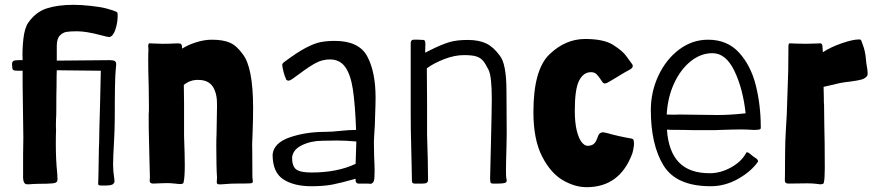

<svg xmlns="http://www.w3.org/2000/svg" viewBox="-20 -763 3638 798"><path d="M463 -496 461 -473Q457 -439 457 -271Q457 -246 456 -221.5Q455 -197 454 -177Q450 -105 450 -80Q450 -52 455 -20Q456 -15 456 -9Q456 -2 447 4Q438 8 421.5 8Q405 8 401 8Q393 8 390.5 6.5Q388 5 388 0L389 -27Q389 -53 390 -85Q391 -117 391 -145L392 -170Q392 -202 396 -334L399 -469L216 -471Q215 -454 215 -403Q214 -381 214 -303Q214 -281 213 -271Q213 -263 212.5 -251Q212 -239 213 -223Q212 -202 212 -164Q212 -98 218 -41Q219 -31 219 -18Q219 -10 214.5 -6Q210 -2 199 -1Q182 1 138 1Q127 2 113 2Q110 3 92 3Q74 3 76 -38V-121L77 -191Q77 -231 74 -414V-439V-469H54Q40 -469 35.5 -472Q31 -475 31 -483L30 -496Q30 -506 35.5 -509.5Q41 -513 57 -513H74Q72 -554 77 -600Q82 -646 97 -668Q128 -713 174 -728Q220 -743 287 -743Q316 -743 358 -738.5Q400 -734 425 -727Q433 -725 450 -719.5Q467 -714 468 -710Q469 -707 469 -696Q469 -670 460 -641.5Q451 -613 435 -609Q428 -609 402 -616Q339 -633 300 -633Q272 -633 256.5 -630.5Q241 -628 228.5 -615Q216 -602 216 -572V-511L436 -513Q452 -513 457.5 -509Q463 -505 463 -496Z M881 -5V-8L882 -25Q879 -67 879 -157Q879 -188 880 -205L881 -263L882 -323Q882 -350 880 -360Q874 -396 855.5 -413.5Q837 -431 803 -431Q769 -431 744 -410Q744 -363 745 -333V-198Q748 -117 748 -78Q748 -25 743 -5Q743 2 727 2Q723 2 706.5 0Q690 -2 673 -2Q654 -2 639.5 -1Q625 0 617 0Q602 0 602 -12Q602 -13 602.5 -16.5Q603 -20 603 -28L601 -105Q597 -261 598 -287Q599 -294 599 -321L598 -404Q596 -474 596 -509Q596 -543 597 -557L596 -571Q596 -582 601 -583Q608 -583 622.5 -582Q637 -581 656 -581Q684 -581 697 -582Q705 -582 713.5 -582.5Q722 -583 728 -582Q731 -582 733.5 -578.5Q736 -575 736 -573L737 -561Q762 -577 796 -587.5Q830 -598 860 -598Q906 -598 934.5 -586Q963 -574 988 -539Q1032 -485 1032 -313Q1032 -273 1030 -215L1028 -163Q1028 -156 1028.5 -126Q1029 -96 1029 -26Q1029 -22 1030 -18Q1031 -14 1031 -9Q1031 -2 1021 -1Q1008 0 955 0Q941 0 917 2Q895 4 888 3Q881 2 881 -5Z M1113 -121Q1118 -169 1184 -192Q1250 -215 1332 -215Q1358 -215 1394 -219Q1430 -223 1460 -223Q1456 -331 1446.5 -392.5Q1437 -454 1414.5 -485Q1392 -516 1351 -516Q1321 -516 1294 -502Q1267 -488 1227 -458Q1194 -434 1194 -434Q1193 -434 1187.5 -430.5Q1182 -427 1177 -428Q1168 -430 1168 -437Q1164 -443 1158.5 -464Q1153 -485 1153 -494Q1153 -500 1165 -508Q1216 -546 1251.5 -564.5Q1287 -583 1312.5 -588Q1338 -593 1372 -593Q1472 -593 1506.5 -528.5Q1541 -464 1541 -357Q1541 -329 1539 -281Q1539 -252 1535 -196L1534 -172L1535 -113Q1537 -73 1537 -52L1536 -22Q1534 1 1518 1L1510 0H1469Q1465 0 1461.5 -3.5Q1458 -7 1458 -12V-20Q1398 -3 1362 4Q1326 11 1274 11Q1201 11 1157 -18Q1113 -47 1113 -121ZM1458 -82 1461 -175Q1414 -179 1380 -179L1321 -178Q1273 -178 1235 -159.5Q1197 -141 1194 -108Q1194 -72 1211 -59Q1228 -46 1275 -46Q1382 -46 1458 -82Z M1692 -13 1691 -69Q1686 -264 1687 -294V-584Q1687 -598 1700 -598H1718L1740 -597Q1748 -597 1748 -580L1747 -544L1777 -559Q1816 -578 1846.5 -587.5Q1877 -597 1924 -597Q1970 -597 2000.5 -582.5Q2031 -568 2057 -532Q2085 -498 2085 -384L2086 -210L2085 -150Q2083 -86 2083 -56Q2083 -30 2084 -25Q2086 -15 2086 -14Q2086 -8 2083.5 -5.5Q2081 -3 2075 -2Q2067 0 2049.5 0Q2032 0 2028 0Q2021 0 2019 -4Q2017 -8 2017 -23L2021 -189L2023 -282L2024 -352Q2024 -444 2011 -472Q1998 -498 1987.5 -510.5Q1977 -523 1959.5 -528.5Q1942 -534 1909 -534Q1869 -534 1825.5 -517Q1782 -500 1754 -479Q1754 -400 1755 -341V-203Q1757 -153 1758 -97Q1759 -41 1759 -16Q1759 -8 1754.5 -4Q1750 0 1737 0H1703Q1697 0 1694.5 -3Q1692 -6 1692 -13Z M2197 -297Q2197 -473 2263.5 -537Q2330 -601 2412 -601Q2490 -601 2529 -576Q2568 -551 2582.5 -530.5Q2597 -510 2601 -505Q2610 -495 2610 -489Q2610 -484 2606 -480Q2602 -476 2598 -474Q2594 -472 2591 -470Q2584 -467 2545 -443Q2507 -420 2502 -418L2494 -416Q2488 -416 2483.5 -422.5Q2479 -429 2477 -432Q2468 -446 2459.5 -454.5Q2451 -463 2436 -463Q2405 -463 2387 -428Q2369 -393 2369 -304Q2369 -252 2377.5 -219Q2386 -186 2398 -171.5Q2410 -157 2422 -157Q2438 -157 2447.5 -164.5Q2457 -172 2464 -193Q2470 -213 2486 -213Q2491 -213 2498 -211Q2505 -209 2507 -209Q2523 -204 2552 -197.5Q2581 -191 2605 -187Q2611 -186 2613 -181Q2615 -176 2615 -167Q2615 -158 2614 -154Q2613 -142 2608 -125Q2556 15 2418 15Q2369 15 2318.5 -14.5Q2268 -44 2232.5 -114Q2197 -184 2197 -297Z M2685 -306Q2685 -381 2716.5 -448.5Q2748 -516 2802.5 -557Q2857 -598 2923 -598Q3003 -598 3052 -544Q3101 -490 3121.5 -407.5Q3142 -325 3142 -234Q3143 -227 3137 -225Q3131 -223 3113 -223Q3081 -225 3061 -225Q3028 -225 2974 -223L2948 -222H2914Q2843 -222 2822 -223Q2774 -223 2752 -224Q2758 -134 2801.5 -88.5Q2845 -43 2930 -43Q2975 -43 3019 -67.5Q3063 -92 3082 -129Q3083 -130 3085 -130Q3090 -130 3097.5 -123.5Q3105 -117 3109 -114Q3120 -107 3125 -103Q3130 -99 3131 -92Q3103 -51 3048.5 -20Q2994 11 2934 11Q2791 11 2738 -75Q2685 -161 2685 -306ZM3079 -292Q3068 -394 3032.5 -468Q2997 -542 2941 -542Q2893 -542 2851 -508.5Q2809 -475 2782 -417Q2755 -359 2751 -287Q2758 -287 2770 -286.5Q2782 -286 2804 -287L2960 -285Q2987 -285 3013.5 -286.5Q3040 -288 3079 -292Z M3334 -1 3257 0Q3242 0 3242 -12Q3242 -16 3242.5 -39Q3243 -62 3243 -118Q3243 -175 3246.5 -228Q3250 -281 3250 -287L3256 -468L3257 -571Q3257 -582 3262 -583Q3267 -583 3284 -582Q3301 -581 3327 -581Q3347 -581 3366.5 -582Q3386 -583 3390 -583Q3393 -583 3395.5 -579.5Q3398 -576 3398 -574L3400 -546Q3434 -568 3479.5 -583.5Q3525 -599 3549 -599Q3555 -599 3557 -598Q3559 -597 3561.5 -589.5Q3564 -582 3566 -577Q3576 -552 3579 -517Q3580 -501 3584 -480Q3586 -471 3586 -458Q3586 -450 3585 -449Q3577 -437 3561 -432.5Q3545 -428 3514 -424Q3475 -420 3447 -412L3403 -402L3404 -362Q3404 -329 3405 -328L3406 -243Q3408 -177 3408 -63Q3408 -19 3404 -4Q3404 3 3388 3Q3387 3 3372.5 1Q3358 -1 3334 -1Z"/></svg>

Font: Barriecito
Style: Regular
Weight: 400
Designer: Pablo Cosgaya & Sergio Jiménez
Foundry: Pablo Cosgaya & Sergio Jiménez
Version: Version 1.001